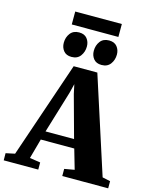

<svg xmlns="http://www.w3.org/2000/svg" viewBox="-192 -1211 1051 1313"><g transform="rotate(15 334.0 -555.0)"><path d="M28 -64 260 -745.5H427.5L648 -62.5L704 -50.5V0H379V-50.5L450 -63L409.5 -203H172.5L133.5 -62L209 -50.5V0H-35.5L-36 -50.5ZM391.5 -265 310 -562.5 296 -628 279.5 -562 189.5 -265ZM228 -803Q191 -803 172 -826.5Q153 -850 153 -883Q153 -922 174.5 -950.2Q196 -978.5 236.5 -978.5H237.5Q275 -978.5 293.8 -955Q312.5 -931.5 312.5 -899Q312.5 -860.5 291.2 -831.8Q270 -803 229 -803ZM440.5 -803Q403.5 -803 384.5 -826.5Q365.5 -850 365.5 -883Q365.5 -922 386.8 -950.2Q408 -978.5 449 -978.5H450Q487 -978.5 506 -955Q525 -931.5 525 -899Q525 -860.5 503.8 -831.8Q482.5 -803 441.5 -803ZM503.5 -1109.5V-1018H173.5V-1109.5Z"/></g></svg>

Font: Merriweather 60pt Black
Style: Regular
Weight: 900
Version: Version 2.100